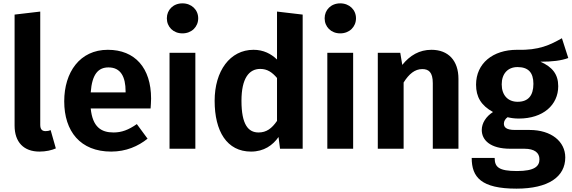

<svg xmlns="http://www.w3.org/2000/svg" viewBox="-20 -887 3409 1145"><path d="M215 17C254 17 288 9 313 -2L282 -111C273 -107 264 -105 252 -105C229 -105 220 -118 220 -143V-818L67 -800V-138C67 -39 122 17 215 17Z M881 -299C881 -482 785 -590 623 -590C456 -590 363 -456 363 -283C363 -104 459 17 643 17C732 17 804 -15 860 -60L796 -147C746 -112 705 -97 657 -97C583 -97 532 -130 521 -240H878C879 -256 881 -280 881 -299ZM729 -336H521C529 -445 566 -485 627 -485C700 -485 729 -429 729 -342Z M1068 -867C1013 -867 975 -828 975 -778C975 -727 1013 -688 1068 -688C1123 -688 1162 -727 1162 -778C1162 -828 1123 -867 1068 -867ZM1145 -572H991V0H1145Z M1632 -818V-532C1597 -566 1551 -590 1492 -590C1351 -590 1260 -463 1260 -286C1260 -104 1333 17 1477 17C1554 17 1607 -21 1641 -70L1650 0H1785V-800ZM1522 -97C1461 -97 1420 -143 1420 -286C1420 -420 1465 -476 1532 -476C1574 -476 1603 -456 1632 -422V-166C1601 -121 1569 -97 1522 -97Z M2009 -867C1954 -867 1916 -828 1916 -778C1916 -727 1954 -688 2009 -688C2064 -688 2103 -727 2103 -778C2103 -828 2064 -867 2009 -867ZM2086 -572H1932V0H2086Z M2553 -590C2481 -590 2425 -557 2379 -500L2367 -572H2233V0H2387V-395C2419 -446 2454 -475 2498 -475C2536 -475 2561 -457 2561 -391V0H2714V-417C2714 -525 2654 -590 2553 -590Z M3331 -659C3262 -620 3195 -586 3063 -590C2919 -590 2819 -509 2819 -382C2819 -309 2849 -258 2920 -219C2879 -193 2853 -153 2853 -112C2853 -52 2903 0 3023 0H3107C3168 0 3197 24 3197 63C3197 104 3169 133 3063 133C2954 133 2930 109 2930 55H2793C2793 170 2850 238 3060 238C3251 238 3351 167 3351 52C3351 -43 3268 -112 3138 -112H3051C2995 -112 2985 -131 2985 -150C2985 -165 2994 -179 3007 -188C3027 -183 3049 -180 3074 -180C3219 -180 3309 -261 3309 -373C3309 -445 3273 -488 3203 -519C3272 -519 3326 -525 3369 -541ZM3066 -487C3130 -487 3161 -455 3161 -387C3161 -316 3129 -280 3067 -280C3009 -280 2972 -319 2972 -384C2972 -447 3008 -487 3066 -487Z"/></svg>

Font: Glow Sans SC Normal
Style: Bold
Weight: 700
Designer: Ryoko NISHIZUKA (kana, bopomofo & ideographs); Paul D. Hunt (Latin, Greek & Cyrillic); Sandoll Communications, Soo-young
Version: Version 0.93